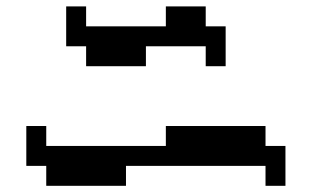

<svg xmlns="http://www.w3.org/2000/svg" viewBox="-20 -692 1040 602"><path d="M187.5 -546.9V-671.9H250V-609.4H500V-671.9H625V-609.4H687.5V-484.4H625V-546.9H437.5V-484.4H250V-546.9ZM62.5 -171.9V-296.9H125V-234.4H500V-296.9H812.5V-234.4H875V-109.4H812.5V-171.9H375V-109.4H125V-171.9Z"/></svg>

Font: KH Dot Dougenzaka 16
Style: Regular
Weight: 400
Designer: Original version for X68000 by Keitarou Hiraki (http://hp.vector.co.jp/authors/VA000874/) / TrueType conversion by Homem
Version: Version 1.00.20150527